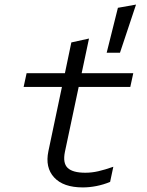

<svg xmlns="http://www.w3.org/2000/svg" viewBox="-20 -807 640 837"><path d="M445 -577 494 -773 573 -787 503 -577ZM341 10Q256 10 216 -33.5Q176 -77 191 -148L250 -428H83L96 -488H263L291 -622L368 -639L336 -488H561L548 -428H323L263 -145Q253 -96 275 -75Q297 -54 352 -54Q380 -54 408.5 -60.5Q437 -67 474 -80L460 -14Q431 -2 400.5 4Q370 10 341 10Z"/></svg>

Font: Red Hat Mono
Style: Italic
Weight: 300
Italic angle: -12°
Monospace: yes
Designer: Pentagram, MCKL
Foundry: Pentagram, MCKL
Version: Version 1.023